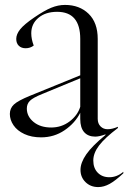

<svg xmlns="http://www.w3.org/2000/svg" viewBox="-20 -543 521 780"><path d="M20 -80Q20 -103 36.5 -118.5Q53 -134 102 -154L306 -237V-385Q306 -495 212 -495Q165 -495 136 -470.5Q107 -446 107 -408Q107 -384 117 -358Q103 -347 84 -347Q67 -347 56.5 -357Q46 -367 46 -385Q46 -404 62 -424Q78 -444 119 -472Q160 -500 188 -511.5Q216 -523 244 -523Q303 -523 340 -487Q377 -451 377 -385V-60Q377 -41 388.5 -29.5Q400 -18 417 -18Q436 -18 459 -28V-23Q406 17 382.5 48Q359 79 359 109Q359 140 377 158.5Q395 177 424 177Q455 177 481 155V161Q449 191 425.5 204Q402 217 379 217Q348 217 327.5 197Q307 177 307 147Q307 118 330.5 84Q354 50 409 5L408 3Q383 12 367 12Q338 12 322 -6Q306 -24 306 -60V-85Q285 -43 242.5 -14Q200 15 147 15Q108 15 79 1.5Q50 -12 35 -34Q20 -56 20 -80ZM188 -25Q230 -25 262.5 -49.5Q295 -74 306 -109V-225L151 -161Q114 -146 101.5 -133.5Q89 -121 89 -102Q89 -70 116.5 -47.5Q144 -25 188 -25Z"/></svg>

Font: Nyght Serif Light
Style: Regular
Weight: 300
Designer: Maksym Kobuzan
Version: Version 0.410